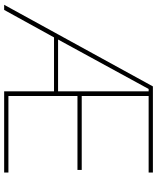

<svg xmlns="http://www.w3.org/2000/svg" viewBox="62 -800 738 901"><g transform="rotate(90 430.5 -349.0)"><path d="M408 0V-234H155L26 0H2L385 -698H789V-678H430V-364H777V-344H430V-20H789V0ZM408 -678H397L165 -253H408Z"/></g></svg>

Font: IBM Plex Sans Thin
Style: Regular
Weight: 250
Designer: Mike Abbink, Paul van der Laan, Pieter van Rosmalen
Foundry: Bold Monday
Version: Version 3.201